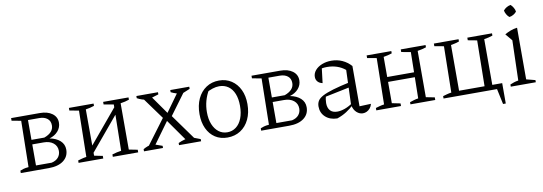

<svg xmlns="http://www.w3.org/2000/svg" viewBox="-61 -1111 4700 1662"><g transform="rotate(-10 2289.5 -280.5)"><path d="M36 0V-21Q47 -26 65.5 -31.5Q84 -37 111 -39L118 -445L36 -460V-483H288Q356 -483 396.5 -453Q437 -423 437 -373Q437 -331 409 -298.5Q381 -266 333 -252Q391 -241 425 -210Q459 -179 459 -132Q459 -71 412 -35.5Q365 0 282 0ZM177 -16 151 -42H315Q354 -51 374 -75Q394 -99 394 -132Q394 -175 362 -201Q330 -227 277 -227H170V-267H290Q373 -297 373 -360Q373 -399 346.5 -420Q320 -441 276 -441H151L177 -467Z M657 -28 654 -88 961 -455V-392ZM544 0V-21Q561 -26 579 -31Q597 -36 619 -39L626 -445L544 -460V-483H761V-463Q743 -457 725 -452.5Q707 -448 686 -445L687 -38L761 -23V0ZM845 0V-21Q865 -27 886 -32Q907 -37 925 -39L932 -445L845 -460V-483H1068V-463Q1035 -451 992 -445V-38L1068 -23V0Z M1158 -10V-26L1344 -275H1397L1574 -29V-10H1512L1350 -240H1372L1205 -10ZM1119 0V-19Q1156 -41 1201 -49L1286 -19V0ZM1427 0V-19Q1455 -32 1483.5 -39.5Q1512 -47 1540 -50L1621 -19V0ZM1228 -434Q1202 -438 1179.5 -445.5Q1157 -453 1137 -464V-483H1327V-464ZM1342 -241 1186 -456V-473H1250L1388 -277H1366L1507 -473H1556V-458L1396 -241ZM1532 -435Q1506 -438 1481.5 -445.5Q1457 -453 1435 -464V-483H1602V-464Z M1853 8Q1791 8 1745 -22Q1699 -52 1673.5 -106.5Q1648 -161 1648 -233Q1648 -310 1675 -368Q1702 -426 1751 -458.5Q1800 -491 1864 -491Q1926 -491 1973 -460Q2020 -429 2046 -374.5Q2072 -320 2072 -248Q2072 -172 2044.5 -114Q2017 -56 1967.5 -24Q1918 8 1853 8ZM1859 -37Q1902 -37 1935.5 -62Q1969 -87 1987.5 -134Q2006 -181 2006 -244Q2006 -306 1988 -350.5Q1970 -395 1936 -418.5Q1902 -442 1857 -442Q1829 -442 1798 -432Q1767 -422 1732 -402L1766 -429Q1740 -385 1727 -337.5Q1714 -290 1714 -239Q1714 -177 1732.5 -132Q1751 -87 1783.5 -62Q1816 -37 1859 -37Z M2149 0V-21Q2160 -26 2178.5 -31.5Q2197 -37 2224 -39L2231 -445L2149 -460V-483H2401Q2469 -483 2509.5 -453Q2550 -423 2550 -373Q2550 -331 2522 -298.5Q2494 -266 2446 -252Q2504 -241 2538 -210Q2572 -179 2572 -132Q2572 -71 2525 -35.5Q2478 0 2395 0ZM2290 -16 2264 -42H2428Q2467 -51 2487 -75Q2507 -99 2507 -132Q2507 -175 2475 -201Q2443 -227 2390 -227H2283V-267H2403Q2486 -297 2486 -360Q2486 -399 2459.5 -420Q2433 -441 2389 -441H2264L2290 -467Z M3043 5Q3014 5 2989 -17Q2964 -39 2954 -83L2965 -390Q2899 -444 2805 -444Q2785 -444 2765.5 -441Q2746 -438 2728 -433L2761 -452L2744 -313Q2716 -319 2701.5 -336Q2687 -353 2687 -377Q2687 -409 2709 -435Q2731 -461 2768.5 -476Q2806 -491 2852 -491Q2903 -491 2947 -471Q2991 -451 3024 -414V-60L3125 -64Q3120 -42 3107 -26.5Q3094 -11 3077.5 -3Q3061 5 3043 5ZM2817 10Q2753 9 2713.5 -27Q2674 -63 2674 -120Q2674 -148 2687 -169Q2700 -190 2733 -207.5Q2766 -225 2826 -243Q2886 -261 2980 -281V-240L2733 -189L2754 -201Q2749 -186 2746.5 -168.5Q2744 -151 2744 -137Q2744 -95 2765 -71.5Q2786 -48 2828 -48Q2859 -48 2895 -61Q2931 -74 2971 -102V-85Q2937 -53 2900.5 -29.5Q2864 -6 2817 10Z M3461 0V-19Q3478 -25 3498 -31Q3518 -37 3536 -39L3543 -445L3461 -460V-483H3679V-463Q3660 -457 3642 -452.5Q3624 -448 3603 -445V-38L3679 -23V0ZM3161 0V-21Q3178 -26 3196 -31Q3214 -36 3236 -39L3243 -445L3161 -460V-483H3378V-463Q3360 -457 3342 -452.5Q3324 -448 3304 -445V-38L3378 -23V0ZM3274 -225V-268H3573V-225Z M4188 -43H4275V136H4251L4222 0H3752V-21Q3770 -26 3787.5 -31Q3805 -36 3827 -39L3834 -445L3752 -460V-483H3969V-463Q3952 -457 3934 -452.5Q3916 -448 3896 -445V-43H4120L4126 -445L4046 -460V-483H4263V-463Q4245 -457 4227 -452.5Q4209 -448 4188 -445Z M4343 0V-19Q4359 -26 4377 -32Q4395 -38 4416 -41L4426 -393L4375 -454Q4400 -469 4427 -479Q4454 -489 4485 -493V-39L4563 -19V0ZM4464 -697Q4478 -684 4488 -666.5Q4498 -649 4500 -632Q4489 -618 4471.5 -608Q4454 -598 4436 -596Q4422 -607 4412 -624.5Q4402 -642 4399 -659Q4411 -674 4428 -684Q4445 -694 4464 -697Z"/></g></svg>

Font: Piazzolla 24pt Light
Style: Regular
Weight: 300
Designer: Juan Pablo del Peral
Foundry: Huerta Tipografica
Version: Version 2.005